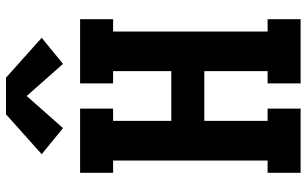

<svg xmlns="http://www.w3.org/2000/svg" viewBox="-211 -811 1022 640"><g transform="rotate(-90 300.0 -491.0)"><path d="M44 0V-110H85V-625H44V-735H258V-625H217V-431H383V-625H342V-735H556V-625H515V-110H556V0H342V-110H383V-321H217V-110H258V0ZM193 -792 106 -863 239 -982H361L494 -863L407 -792L300 -913Z"/></g></svg>

Font: Iosevka Curly Slab XBdEx
Style: Regular
Weight: 800
Width: 7
Monospace: yes
Designer: Belleve Invis
Foundry: Belleve Invis
Version: Version 11.0.0; ttfautohint (v1.8.3)